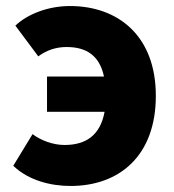

<svg xmlns="http://www.w3.org/2000/svg" viewBox="-20 -603 577 637"><path d="M136 -232H327C312 -152 263 -122 194 -122C156 -122 116 -137 88 -158L24 -53C75 -4 149 14 214 14C376 14 497 -86 497 -285C497 -485 371 -583 212 -583C141 -583 72 -557 31 -518L107 -416C134 -436 165 -447 201 -447C265 -447 310 -420 325 -349H136Z"/></svg>

Font: Noto Sans CJK HK Black
Style: Regular
Weight: 900
Designer: Ryoko NISHIZUKA 西塚涼子 (kana, bopomofo & ideographs); Paul D. Hunt (Latin, Greek & Cyrillic); Sandoll Communications 산돌커뮤니
Foundry: Adobe
Version: Version 2.004;hotconv 1.0.118;makeotfexe 2.5.65603